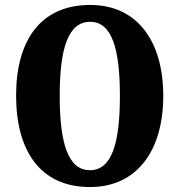

<svg xmlns="http://www.w3.org/2000/svg" viewBox="-20 -745 724 775"><path d="M343 10C533 10 639 -137 639 -358C639 -580 533 -725 344 -725C142 -725 45 -580 45 -359C45 -137 142 10 343 10ZM343 -58C254 -58 221 -169 221 -358C221 -547 254 -657 344 -657C432 -657 464 -547 464 -358C464 -169 432 -58 343 -58Z"/></svg>

Font: Noto Serif Georgian ExtraCondensed Black
Style: Regular
Weight: 900
Width: 2
Designer: Monotype Design Team, Akaki Razmadze
Foundry: Google LLC
Version: Version 2.003